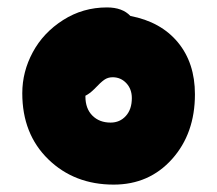

<svg xmlns="http://www.w3.org/2000/svg" viewBox="-20 -772 585 517"><path d="M286.1 -274.9Q180.2 -274.9 110.1 -343Q40 -411.1 40 -521Q40 -579.1 68.4 -631.6Q96.7 -684.1 149.9 -718Q203.1 -752 268.1 -752Q309.6 -752 331.1 -729Q413.1 -713.4 459 -658Q504.9 -602.5 504.9 -518.1Q504.9 -412.6 443.4 -343.8Q381.8 -274.9 286.1 -274.9ZM210 -512.2Q210 -479.5 228.8 -460.7Q247.6 -441.9 277.8 -441.9Q302.7 -441.9 318.8 -459.7Q335 -477.5 335 -507.8Q335 -532.2 320.1 -548.1Q305.2 -564 283.2 -564Q270.5 -564 260.7 -557.1Q251 -550.3 233.9 -532.2Q221.7 -520 210 -514.2Z"/></svg>

Font: Shantell Sans Bouncy
Style: Regular
Weight: 800
Designer: Stephen Nixon, Anya Danilova, Shantell Martin
Foundry: Arrow Type
Version: Version 1.006;[9816181b4]